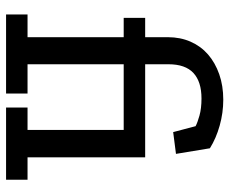

<svg xmlns="http://www.w3.org/2000/svg" viewBox="-80 -658 738 617"><g transform="rotate(90 288.5 -349.0)"><path d="M397 -378H186V-69H280V0H26V-69H99V-378H37V-447H99V-520Q99 -560 113.5 -593Q128 -626 154.5 -649Q181 -672 218 -685Q255 -698 300 -698Q342 -698 383 -686.5Q424 -675 456 -655L474 -546L404 -537L385 -609Q374 -615 351 -621.5Q328 -628 296 -628Q242 -628 214 -602Q186 -576 186 -522V-447H485V-69H557V0H325V-69H397Z"/></g></svg>

Font: Zilla Slab Medium
Style: Regular
Weight: 500
Designer: Typotheque.com
Foundry: Typotheque type foundry
Version: Version 1.1; 2017